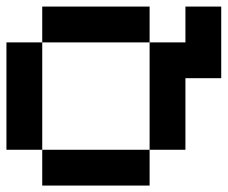

<svg xmlns="http://www.w3.org/2000/svg" viewBox="-20 -576 707 596"><path d="M111.1 -111.1H0V-444.4H111.1ZM444.4 -444.4H111.1V-555.6H444.4ZM444.4 0H111.1V-111.1H444.4ZM555.6 -333.3V-111.1H444.4V-444.4H555.6V-555.6H666.7V-333.3Z"/></svg>

Font: Pixeloid Sans
Style: Regular
Weight: 400
Designer: GGBotNet
Foundry: GGBotNet
Version: 0.5